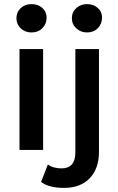

<svg xmlns="http://www.w3.org/2000/svg" viewBox="-20 -730 577 935"><path d="M75 -491H190V0H75ZM207 -644Q207 -614 186.5 -593Q166 -572 133 -572Q102 -572 81 -592Q60 -612 60 -641.5Q60 -671 81 -690.5Q102 -710 133.5 -710Q165 -710 186 -691.5Q207 -673 207 -644ZM180 156 213 71Q239 90 281 90Q313 90 330 70.5Q347 51 347 12V-491H462V9Q462 91 417 138Q372 185 291 185Q218 185 180 156ZM477 -644Q477 -614 456.5 -593Q436 -572 404 -572Q373 -572 351.5 -592Q330 -612 330 -641.5Q330 -671 351.5 -690.5Q373 -710 404 -710Q435 -710 456 -691.5Q477 -673 477 -644Z"/></svg>

Font: Montserrat Ace
Style: Bold
Weight: 600
Designer: Julieta Ulanovsky
Foundry: Julieta Ulanovsky
Version: Version 1